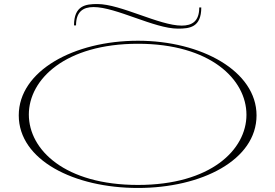

<svg xmlns="http://www.w3.org/2000/svg" viewBox="-20 -917 1365 952"><path d="M664 15C979 15 1252 -123 1252 -345C1252 -564 979 -715 664 -715C347 -715 73 -566 73 -345C73 -123 347 15 664 15ZM664 0C302 0 123 -174 123 -349C123 -524 304 -700 664 -700C1022 -700 1202 -524 1202 -348C1202 -174 1024 0 664 0ZM444 -882C555 -882 746 -775 862 -775C920 -775 978 -781 978 -880H968C968 -812 933 -790 881 -790C770 -790 578 -897 463 -897C405 -897 347 -890 347 -791H357C357 -859 392 -882 444 -882Z"/></svg>

Font: Sprat Extended Thin
Style: Regular
Weight: 100
Width: 9
Designer: Ethan Nakache
Foundry: Collletttivo
Version: Version 2.000;Glyphs 3.2 (3217)